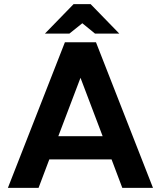

<svg xmlns="http://www.w3.org/2000/svg" viewBox="-20 -906 776 926"><path d="M18.1 0 293 -702.1H442.9L717.8 0H569.8L518.1 -137.2H217.8L166 0ZM261.2 -249H475.1L368.2 -530.8ZM335 -886.2H417L555.2 -744.1H438L377 -793.9L314.9 -744.1H196.8Z"/></svg>

Font: LT Superior
Style: Bold
Weight: 400
Designer: Daniel Lyons
Foundry: LyonsType
Version: Version 1.000